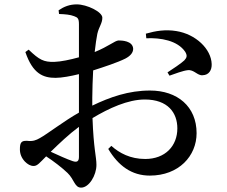

<svg xmlns="http://www.w3.org/2000/svg" viewBox="-20 -803 1040 878"><path d="M649 -628C714 -631 792 -618 827 -566C837 -549 835 -540 823 -527C810 -514 766 -485 746 -472L755 -457C777 -465 818 -480 838 -482C867 -486 883 -456 907 -459C936 -460 949 -483 948 -510C946 -579 875 -647 786 -661C737 -669 692 -662 647 -649ZM163 -172C144 -161 130 -156 104 -159C78 -160 71 -152 71 -120C71 -100 78 -81 94 -64C106 -52 119 -44 134 -44C151 -44 162 -59 191 -88C225 -66 264 -36 289 -12C320 18 321 55 351 55C387 55 421 -1 421 -49C421 -87 408 -121 403 -263C478 -308 565 -348 642 -348C748 -348 791 -287 791 -216C791 -135 735 -76 644 -76C576 -76 526 -103 489 -136L475 -122C521 -45 582 0 665 0C798 0 879 -90 879 -194C879 -316 791 -389 666 -389C568 -389 483 -359 402 -320V-356C402 -395 404 -439 406 -481C456 -497 517 -517 553 -535C576 -547 589 -562 589 -580C587 -617 536 -618 522 -618C505 -617 477 -591 413 -565C417 -600 421 -629 425 -648C432 -680 448 -696 448 -722C448 -749 377 -783 331 -783C299 -783 273 -773 248 -756L250 -739C279 -738 301 -736 319 -729C335 -723 341 -719 341 -692V-541C301 -530 259 -521 228 -520C180 -519 160 -529 111 -576L96 -565C130 -465 178 -447 234 -447C262 -447 305 -455 341 -464V-359V-288C272 -249 196 -190 163 -172ZM341 -223V-86C341 -67 334 -59 313 -66C286 -75 247 -93 212 -109C249 -145 296 -190 341 -223Z"/></svg>

Font: Noto Serif SC SemiBold
Style: Regular
Weight: 600
Designer: Ryoko NISHIZUKA 西塚涼子 (kana & ideographs); Frank Grießhammer (Latin, Greek & Cyrillic); Wenlong ZHANG 张文龙 (bopomofo); San
Foundry: Adobe
Version: Version 2.001;hotconv 1.1.0;makeotfexe 2.6.0